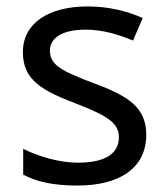

<svg xmlns="http://www.w3.org/2000/svg" viewBox="-20 -566 519 596"><path d="M434 -148C434 -234 375 -269 273 -307C170 -346 135 -364 135 -409C135 -449 174 -474 246 -474C298 -474 348 -459 393 -440L423 -510C373 -532 317 -546 252 -546C132 -546 51 -495 51 -404C51 -316 113 -284 217 -244C322 -204 349 -180 349 -140C349 -92 311 -61 222 -61C159 -61 94 -83 52 -104V-24C93 -2 145 10 220 10C351 10 434 -44 434 -148Z"/></svg>

Font: Noto Sans EgyptHiero
Style: Regular
Weight: 400
Designer: Monotype Design Team
Foundry: Monotype Imaging Inc.
Version: Version 2.002